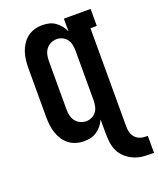

<svg xmlns="http://www.w3.org/2000/svg" viewBox="-172 -845 962 1168"><g transform="rotate(-20 309.5 -261.5)"><path d="M619 220Q588 220 556 218Q524 216 495 204.5Q466 193 441.5 172Q417 151 403.5 123Q390 95 386.5 63Q383 31 383 0V-82Q374 -62 360 -44.5Q346 -27 328 -14.5Q310 -2 288.5 3Q267 8 245 8Q219 8 193.5 0.5Q168 -7 147.5 -23Q127 -39 113 -61Q99 -83 91 -107.5Q83 -132 80 -158Q77 -184 77 -210V-525Q77 -551 80 -577Q83 -603 91 -627.5Q99 -652 113 -674Q127 -696 147.5 -712Q168 -728 193.5 -735.5Q219 -743 245 -743Q267 -743 288.5 -738Q310 -733 328 -720.5Q346 -708 360 -690.5Q374 -673 383 -653V-735H556V-625H515V0Q515 15 516 29.5Q517 44 522.5 58Q528 72 538 83Q548 94 561.5 100.5Q575 107 589.5 108.5Q604 110 619 110ZM299 -102Q318 -102 336 -111Q354 -120 365 -136Q376 -152 379.5 -171.5Q383 -191 383 -210V-525Q383 -544 379.5 -563.5Q376 -583 365 -599Q354 -615 336 -624Q318 -633 299 -633Q279 -633 260.5 -624.5Q242 -616 230 -600Q218 -584 213.5 -564.5Q209 -545 209 -525V-210Q209 -190 213.5 -170.5Q218 -151 230 -135Q242 -119 260.5 -110.5Q279 -102 299 -102Z"/></g></svg>

Font: Iosevka Slab XBdEx
Style: Regular
Weight: 800
Width: 7
Monospace: yes
Designer: Belleve Invis
Foundry: Belleve Invis
Version: Version 11.1.0; ttfautohint (v1.8.3)